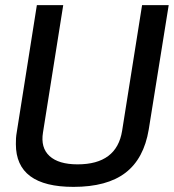

<svg xmlns="http://www.w3.org/2000/svg" viewBox="-20 -720 679 750"><path d="M267 10Q42 10 42 -157Q42 -169 42.5 -179.5Q43 -190 46 -207L124 -700H227L148 -203Q138 -143 173.5 -110.5Q209 -78 283 -78Q436 -78 457 -209L535 -700H639L561 -214Q542 -100 470 -45Q398 10 267 10Z"/></svg>

Font: Georama Medium
Style: Italic
Weight: 500
Italic angle: -9°
Designer: Jean-Baptiste Levee
Foundry: Production Type
Version: Version 1.000